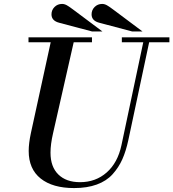

<svg xmlns="http://www.w3.org/2000/svg" viewBox="-20 -944 882 977"><path d="M448 -754V-729H355L250 -266Q237 -210 237 -167Q237 -95 277 -56Q317 -17 387 -17Q467 -17 523 -66.5Q579 -116 598 -205L709 -729H600V-754H842V-729H739L633 -231Q621 -175 602.5 -133.5Q584 -92 553 -57.5Q522 -23 472.5 -5Q423 13 357 13Q248 13 187 -35.5Q126 -84 126 -176Q126 -214 137 -266L238 -729H125V-754ZM448 -784 282 -828Q242 -838 242 -871Q242 -893 257.5 -908.5Q273 -924 296 -924Q308 -924 320.5 -917Q333 -910 362 -888L501 -784ZM652 -784 486 -828Q446 -838 446 -871Q446 -893 461.5 -908.5Q477 -924 500 -924Q512 -924 524.5 -917Q537 -910 566 -888L705 -784Z"/></svg>

Font: Libre Bodoni
Style: Italic
Weight: 400
Italic angle: -13°
Designer: Pablo Impallari, Rodrigo Fuenzalida
Foundry: Pablo Impallari, Rodrigo Fuenzalida
Version: Version 1.001